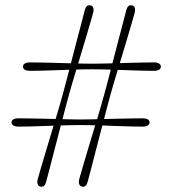

<svg xmlns="http://www.w3.org/2000/svg" viewBox="-20 -718 665 740"><path d="M243.5 -344.5Q239 -327.5 232.2 -302.5Q225.5 -277.5 218 -248.2Q210.5 -219 202.2 -187.5Q194 -156 186 -125.2Q178 -94.5 171 -67Q164 -39.5 158 -18Q152.5 4 137 1.5Q128 0 125.2 -8.5Q122.5 -17 125.5 -28Q130.5 -46 138 -71.5Q145.5 -97 154.5 -127.2Q163.5 -157.5 173 -189Q182.5 -220.5 191.8 -250.8Q201 -281 208.5 -307Q216 -333 221 -351.5Q226 -369 232.5 -393.8Q239 -418.5 246.5 -447.8Q254 -477 262.2 -508.5Q270.5 -540 278.5 -570.8Q286.5 -601.5 293.8 -629Q301 -656.5 306.5 -678Q312 -700 327.5 -697.5Q337 -696 339.5 -687.8Q342 -679.5 339 -668.5Q334 -650 326.5 -624.5Q319 -599 310 -568.8Q301 -538.5 291.5 -507Q282 -475.5 272.8 -445.2Q263.5 -415 256 -389Q248.5 -363 243.5 -344.5ZM334.5 -472.5Q350 -472.5 373 -473Q396 -473.5 423 -474.2Q450 -475 478 -475.8Q506 -476.5 530.8 -477Q555.5 -477.5 574.5 -477.5Q586 -477.5 593 -473.2Q600 -469 600 -461.5Q600 -453.5 593 -449.2Q586 -445 574.5 -445Q558.5 -445 534.5 -445.5Q510.5 -446 483 -447Q455.5 -448 427.5 -449Q399.5 -450 375.2 -450.5Q351 -451 334.5 -451Q318 -451 293.8 -450.5Q269.5 -450 241.2 -449Q213 -448 185.5 -447Q158 -446 134 -445.5Q110 -445 93.5 -445Q83 -445 75.8 -449.2Q68.5 -453.5 68.5 -461.5Q68.5 -469 75.8 -473.2Q83 -477.5 93.5 -477.5Q112.5 -477.5 137.8 -477Q163 -476.5 190.8 -475.8Q218.5 -475 245.8 -474.2Q273 -473.5 296.2 -473Q319.5 -472.5 334.5 -472.5ZM291 -236Q274 -236 249.8 -235.5Q225.5 -235 197.5 -234Q169.5 -233 141.8 -232Q114 -231 90 -230.5Q66 -230 50 -230Q39.5 -230 32 -234.2Q24.5 -238.5 24.5 -246Q24.5 -254 32 -258Q39.5 -262 50 -262Q69 -262 94.2 -261.5Q119.5 -261 147.2 -260.5Q175 -260 202 -259.2Q229 -258.5 252.2 -258Q275.5 -257.5 291 -257.5Q306.5 -257.5 329.5 -258Q352.5 -258.5 379.5 -259.2Q406.5 -260 434.2 -260.5Q462 -261 487 -261.5Q512 -262 531 -262Q542 -262 549.2 -258Q556.5 -254 556.5 -246Q556.5 -238.5 549.2 -234.2Q542 -230 531 -230Q515 -230 491 -230.5Q467 -231 439.5 -232Q412 -233 383.8 -234Q355.5 -235 331.5 -235.5Q307.5 -236 291 -236ZM318 -18Q312.5 4 297 1.5Q288 0 285.2 -8.5Q282.5 -17 285.5 -28Q290.5 -46 298 -71.5Q305.5 -97 314.5 -127.2Q323.5 -157.5 333 -189Q342.5 -220.5 351.8 -250.8Q361 -281 368.5 -307Q376 -333 381 -351.5Q386 -369 392.5 -393.8Q399 -418.5 406.5 -447.8Q414 -477 422.2 -508.5Q430.5 -540 438.5 -570.8Q446.5 -601.5 453.8 -629Q461 -656.5 466.5 -678Q472 -700 487.5 -697.5Q497 -696 499.5 -687.8Q502 -679.5 499 -668.5Q494 -650 486.5 -624.5Q479 -599 470 -568.8Q461 -538.5 451.5 -507Q442 -475.5 432.8 -445.2Q423.5 -415 416 -389Q408.5 -363 403.5 -344.5Q399 -327.5 392.2 -302.5Q385.5 -277.5 378 -248.2Q370.5 -219 362.2 -187.5Q354 -156 346 -125.2Q338 -94.5 331 -67Q324 -39.5 318 -18Z"/></svg>

Font: Fraunces Thin
Style: Regular
Weight: 250
Version: Version 1.000;[b76b70a41]